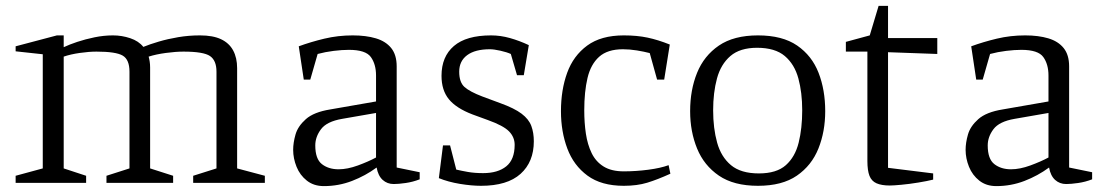

<svg xmlns="http://www.w3.org/2000/svg" viewBox="-20 -620 3744 651"><path d="M33 0V-24L125 -49V-436L33 -446V-463L173 -500H196V-460Q215 -469 242 -478Q269 -487 300.5 -493.5Q332 -500 363 -500Q393 -500 421.5 -490.5Q450 -481 466 -461Q488 -470 518.5 -479Q549 -488 584.5 -494Q620 -500 658 -500Q702 -500 729.5 -487Q757 -474 770.5 -449Q784 -424 784 -389V-49L878 -24V0H635V-24L714 -49V-377Q714 -415 692 -430Q670 -445 602 -445Q576 -445 542.5 -440.5Q509 -436 484 -428Q486 -421 487.5 -411.5Q489 -402 489 -391V-49L567 -24V0H341V-24L419 -49V-377Q419 -418 396 -431.5Q373 -445 307 -445Q282 -445 250.5 -440.5Q219 -436 196 -428V-49L272 -24V0Z M1078 11Q1044 11 1020.5 -7.5Q997 -26 985.5 -54.5Q974 -83 974 -112Q974 -136 982 -164Q990 -192 1017 -216Q1044 -240 1100 -249L1255 -276V-364Q1255 -402 1237.5 -426.5Q1220 -451 1163 -451Q1140 -451 1111.5 -447.5Q1083 -444 1057 -437L1032 -350H1010L993 -463Q1034 -478 1080 -489Q1126 -500 1176 -500Q1221 -500 1254.5 -490Q1288 -480 1306.5 -457Q1325 -434 1325 -395V-52L1403 -36V-12Q1380 -3 1355.5 0.5Q1331 4 1315 4Q1293 4 1277.5 -10Q1262 -24 1257 -52Q1219 -24 1173.5 -6.5Q1128 11 1078 11ZM1128 -46Q1158 -46 1193.5 -59Q1229 -72 1255 -86V-237L1140 -217Q1088 -208 1068.5 -182Q1049 -156 1049 -127Q1049 -81 1071.5 -63.5Q1094 -46 1128 -46Z M1611 10Q1579 10 1539.5 3.5Q1500 -3 1468 -16L1482 -127H1506L1527 -45Q1544 -41 1566.5 -37Q1589 -33 1618 -33Q1668 -33 1696.5 -56Q1725 -79 1725 -129Q1725 -155 1706 -174.5Q1687 -194 1634 -213L1582 -232Q1527 -253 1502 -283.5Q1477 -314 1477 -363Q1477 -428 1519 -464Q1561 -500 1645 -500Q1677 -500 1709 -491Q1741 -482 1773 -467L1756 -365H1733L1712 -437Q1699 -443 1677 -448Q1655 -453 1641 -453Q1591 -453 1564 -433Q1537 -413 1537 -377Q1537 -341 1555 -325Q1573 -309 1615 -293L1677 -270Q1724 -253 1748.5 -234.5Q1773 -216 1781.5 -193Q1790 -170 1790 -141Q1790 -71 1745 -30.5Q1700 10 1611 10Z M2095 10Q2019 10 1972 -24.5Q1925 -59 1903.5 -116.5Q1882 -174 1882 -243Q1882 -315 1903 -373Q1924 -431 1971 -465.5Q2018 -500 2095 -500Q2140 -500 2175.5 -492.5Q2211 -485 2251 -469L2232 -350H2208L2183 -440Q2164 -445 2139.5 -449Q2115 -453 2092 -453Q2040 -453 2011.5 -427.5Q1983 -402 1972 -355.5Q1961 -309 1961 -246Q1961 -204 1966.5 -167Q1972 -130 1986 -101Q2000 -72 2026.5 -55.5Q2053 -39 2095 -39Q2136 -39 2178 -44.5Q2220 -50 2247 -60L2253 -31Q2209 -11 2174.5 -0.5Q2140 10 2095 10Z M2550 10Q2468 10 2417.5 -24.5Q2367 -59 2343.5 -116.5Q2320 -174 2320 -243Q2320 -315 2343.5 -373Q2367 -431 2417.5 -465.5Q2468 -500 2550 -500Q2633 -500 2683 -465.5Q2733 -431 2755.5 -373Q2778 -315 2778 -243Q2778 -174 2755 -116.5Q2732 -59 2682 -24.5Q2632 10 2550 10ZM2553 -32Q2613 -32 2644.5 -60Q2676 -88 2688 -136.5Q2700 -185 2700 -246Q2700 -306 2687 -354Q2674 -402 2641 -430Q2608 -458 2547 -458Q2489 -458 2456.5 -430Q2424 -402 2411 -354Q2398 -306 2398 -246Q2398 -185 2411.5 -136.5Q2425 -88 2458.5 -60Q2492 -32 2553 -32Z M2997 9Q2969 9 2952 1.5Q2935 -6 2928 -24Q2921 -42 2921 -74V-445H2848V-478L2929 -500L2959 -600H2991V-491H3158V-437L2991 -443V-51L3144 -32V-11Q3124 -6 3093.5 -1Q3063 4 3036 6.5Q3009 9 2997 9Z M3358 11Q3324 11 3300.5 -7.5Q3277 -26 3265.5 -54.5Q3254 -83 3254 -112Q3254 -136 3262 -164Q3270 -192 3297 -216Q3324 -240 3380 -249L3535 -276V-364Q3535 -402 3517.5 -426.5Q3500 -451 3443 -451Q3420 -451 3391.5 -447.5Q3363 -444 3337 -437L3312 -350H3290L3273 -463Q3314 -478 3360 -489Q3406 -500 3456 -500Q3501 -500 3534.5 -490Q3568 -480 3586.5 -457Q3605 -434 3605 -395V-52L3683 -36V-12Q3660 -3 3635.5 0.5Q3611 4 3595 4Q3573 4 3557.5 -10Q3542 -24 3537 -52Q3499 -24 3453.5 -6.5Q3408 11 3358 11ZM3408 -46Q3438 -46 3473.5 -59Q3509 -72 3535 -86V-237L3420 -217Q3368 -208 3348.5 -182Q3329 -156 3329 -127Q3329 -81 3351.5 -63.5Q3374 -46 3408 -46Z"/></svg>

Font: Manuale Light
Style: Regular
Weight: 300
Designer: Eduardo Tunni / Pablo Cosgaya
Foundry: Eduardo Tunni / Pablo Cosgaya
Version: Version 1.002